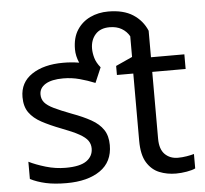

<svg xmlns="http://www.w3.org/2000/svg" viewBox="-54 -821 948 888"><g transform="rotate(-5 420.0 -377.0)"><path d="M220 10Q164 10 123.5 1Q83 -8 52 -24V-104Q84 -88 129.5 -74.5Q175 -61 222 -61Q289 -61 319 -82.5Q349 -104 349 -140Q349 -160 338 -176Q327 -192 298.5 -208Q270 -224 217 -244Q165 -264 128 -284Q91 -304 71 -332Q51 -360 51 -404Q51 -472 106.5 -509Q162 -546 252 -546Q290 -546 326 -540Q312 -572 312 -603Q312 -657 335 -692.5Q358 -728 396 -746Q434 -764 480 -764Q551 -764 595 -735.5Q639 -707 659 -659V-536H814V-468H659V-158Q659 -109 682.5 -85.5Q706 -62 743 -62Q763 -62 784 -65.5Q805 -69 818 -73V-6Q804 1 778 5.5Q752 10 728 10Q686 10 650.5 -4.5Q615 -19 593 -55Q571 -91 571 -156V-468H495V-510L572 -545V-641Q559 -664 536 -677.5Q513 -691 480 -691Q437 -691 414 -665Q391 -639 391 -599Q391 -579 397.5 -556Q404 -533 423 -510L393 -440Q359 -454 322 -464Q285 -474 246 -474Q192 -474 163.5 -456.5Q135 -439 135 -409Q135 -387 148 -371.5Q161 -356 191 -341.5Q221 -327 271 -308Q323 -289 359.5 -268.5Q396 -248 415 -219.5Q434 -191 434 -148Q434 -70 376 -30Q318 10 220 10Z"/></g></svg>

Font: Go Noto Kurrent-Regular
Style: Regular
Weight: 400
Designer: Monotype Design Team
Foundry: Monotype Imaging Inc.
Version: Version 2.012; ttfautohint (v1.8.4.7-5d5b)